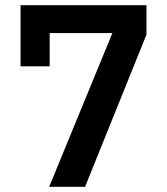

<svg xmlns="http://www.w3.org/2000/svg" viewBox="-20 -718 640 738"><path d="M169 0 412 -591H171V-463H59V-698H543V-585L307 0Z"/></svg>

Font: IBM Plex Sans Arabic SemiBold
Style: Regular
Weight: 600
Designer: Mike Abbink, Paul van der Laan, Pieter van Rosmalen, Wael Morcos, Khajak Apelian
Foundry: Bold Monday
Version: Version 1.1